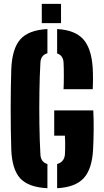

<svg xmlns="http://www.w3.org/2000/svg" viewBox="-20 -959 533 988"><path d="M224 9.5Q125 4.5 83.2 -42.2Q41.5 -89 38 -191Q36.5 -233 35.8 -286.8Q35 -340.5 35 -397.5Q35 -454.5 35.8 -507.5Q36.5 -560.5 38 -601Q42 -708.5 84.5 -756.5Q127 -804.5 224 -809.5V-685Q190.5 -675.5 188 -638Q184 -568 182.8 -484.2Q181.5 -400.5 182.8 -316.8Q184 -233 188 -163Q190.5 -124.5 224 -115ZM307 -500Q308.5 -528 308.5 -569.2Q308.5 -610.5 307 -638Q304.5 -674 274 -684V-809.5Q365.5 -804.5 408 -757.5Q450.5 -710.5 457 -610Q458.5 -587 458.5 -555.2Q458.5 -523.5 457 -500ZM274 9.5V-115Q310 -125 314 -163Q315 -174.5 315.2 -193.2Q315.5 -212 315.2 -230.8Q315 -249.5 314 -261H259V-391H460Q462.5 -345.5 462 -291.2Q461.5 -237 459 -191Q454 -89.5 411 -42.5Q368 4.5 274 9.5ZM195 -840V-939H294V-840Z"/></svg>

Font: Big Shoulders Stencil Display Black
Style: Regular
Weight: 900
Designer: Patric King
Foundry: XO Type Co
Version: Version 1.000